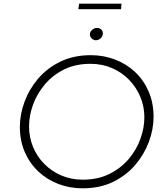

<svg xmlns="http://www.w3.org/2000/svg" viewBox="-20 -1017 905 1044"><path d="M429 7Q360 7 298 -16.5Q236 -40 189 -84Q142 -128 115 -189.5Q88 -251 88 -328Q88 -394 113 -462.5Q138 -531 186.5 -588.5Q235 -646 307.5 -681.5Q380 -717 474 -717Q543 -717 605 -693.5Q667 -670 714 -626Q761 -582 788 -520Q815 -458 815 -381Q815 -315 790 -247Q765 -179 716.5 -121.5Q668 -64 596 -28.5Q524 7 429 7ZM430 -40Q512 -40 574.5 -71Q637 -102 679.5 -152Q722 -202 743.5 -262Q765 -322 765 -379Q765 -438 743 -490.5Q721 -543 681.5 -583.5Q642 -624 588.5 -647Q535 -670 472 -670Q390 -670 328 -639Q266 -608 223.5 -557.5Q181 -507 159.5 -447.5Q138 -388 138 -330Q138 -271 159.5 -218.5Q181 -166 220.5 -126Q260 -86 313.5 -63Q367 -40 430 -40ZM469 -832Q470 -846 482.5 -856Q495 -866 509 -865Q522 -865 531.5 -855.5Q541 -846 539 -832Q538 -817 526 -807.5Q514 -798 500 -798Q487 -799 477.5 -809Q468 -819 469 -832ZM410 -997H641L638 -967H406Z"/></svg>

Font: Josefin Sans Thin Light
Style: Italic
Weight: 300
Italic angle: -7°
Version: Version 2.000